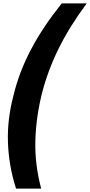

<svg xmlns="http://www.w3.org/2000/svg" viewBox="-20 -927 534 1138"><path d="M224 191H75Q52 118 40.5 49.5Q29 -19 27 -86.5Q25 -154 33 -221Q41 -288 59 -358Q76 -429 102 -497.5Q128 -566 163.5 -633.5Q199 -701 244.5 -769Q290 -837 346 -907H494Q389 -765 325.5 -635Q262 -505 228 -371Q193 -229 189.5 -91Q186 47 224 191Z"/></svg>

Font: TypoPRO Sinkin Sans
Style: 700 Bold Italic
Weight: 700
Italic angle: -112°
Designer: Keith Bates
Foundry: K-Type
Version: Sinkin Sans (version 1.0)  by Keith Bates   •   © 2014   www